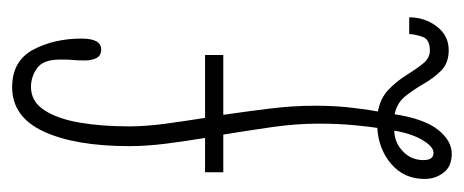

<svg xmlns="http://www.w3.org/2000/svg" viewBox="-244 -507 764 316"><g transform="rotate(-90 138.0 -349.0)"><path d="M43 12.5Q22 12.5 11.8 -1Q1.5 -14.5 1.5 -32Q1.5 -66 26 -87Q50.5 -108 85.5 -110Q87 -119 89.8 -146.2Q92.5 -173.5 92.5 -207Q92.5 -243.5 86.8 -283.5Q81 -323.5 74.5 -363.5H12.5V-393.5H69Q63.5 -426.5 59.5 -458.2Q55.5 -490 55.5 -518Q55.5 -607 79.5 -659Q103.5 -711 152.5 -711Q195.5 -711 214 -676.8Q232.5 -642.5 232.5 -596.5Q232.5 -564.5 214.5 -564.5Q204.5 -564.5 200.5 -572.2Q196.5 -580 196.5 -591Q196.5 -603.5 197.2 -610.2Q198 -617 198 -632Q198 -660 183.8 -670Q169.5 -680 153 -680Q129 -680 114.8 -658.2Q100.5 -636.5 94.2 -600Q88 -563.5 88 -519Q88 -492 92.2 -460Q96.5 -428 102 -393.5H205.5V-363.5H107Q112.5 -326 117.2 -287.8Q122 -249.5 122 -212.5Q122 -177 118.2 -147.8Q114.5 -118.5 112.5 -109Q134.5 -105 148.5 -91.5Q162.5 -78 172.2 -62.2Q182 -46.5 191.2 -35Q200.5 -23.5 212.5 -23.5Q231.5 -23.5 235.5 -35.8Q239.5 -48 240 -57.5H267.5Q267.5 -32 252.5 -12.2Q237.5 7.5 213.5 7.5Q192.5 7.5 180.2 -4.5Q168 -16.5 158.5 -33Q149 -49.5 138 -63.5Q127 -77.5 108 -81.5Q100.5 -33 82.5 -10.2Q64.5 12.5 43 12.5ZM44.5 -17.5Q54.5 -17.5 65.2 -35.2Q76 -53 81 -82Q62 -82 47.2 -68.2Q32.5 -54.5 32.5 -34Q32.5 -17.5 44.5 -17.5Z"/></g></svg>

Font: Imbue 10pt Thin
Style: Regular
Weight: 100
Designer: Tyler Finck
Foundry: Etcetera Type Company
Version: Version 1.102; ttfautohint (v1.8.3)